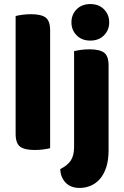

<svg xmlns="http://www.w3.org/2000/svg" viewBox="-20 -731 611 946"><path d="M57 -72V-652Q68 -655 88.5 -658Q109 -661 133 -661Q183 -661 205 -644.5Q227 -628 227 -581V-1Q216 2 195.5 5Q175 8 151 8Q101 8 79 -8.5Q57 -25 57 -72ZM515 9Q515 58 503.5 93Q492 128 472.5 150.5Q453 173 427 184Q401 195 372 195Q328 195 303 168.5Q278 142 277 102Q313 84 329 59.5Q345 35 345 -7V-479Q356 -482 376.5 -485Q397 -488 421 -488Q471 -488 493 -471.5Q515 -455 515 -408ZM425 -711Q467 -711 492.5 -685Q518 -659 518 -621Q518 -583 492.5 -557Q467 -531 425 -531Q383 -531 357.5 -557Q332 -583 332 -621Q332 -659 357.5 -685Q383 -711 425 -711Z"/></svg>

Font: Baloo 2 Latin ExtraBold
Style: Regular
Weight: 400
Designer: Sarang Kulkarni and Ek Type
Foundry: Ek Type
Version: Version 1.001